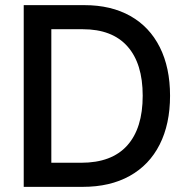

<svg xmlns="http://www.w3.org/2000/svg" viewBox="-20 -727 730 747"><path d="M72.3 0V-707H308.6Q412.1 -707 487.1 -664.8Q562 -622.6 601.8 -543.2Q641.6 -463.9 641.6 -354.5Q641.6 -244.6 601.3 -164.8Q561 -85 484.6 -42.5Q408.2 0 301.8 0ZM295.9 -93.8Q414.6 -93.8 474.9 -160.9Q535.2 -228 535.2 -354.5Q535.2 -480 475.8 -546.6Q416.5 -613.3 301.8 -613.3H179.7V-93.8Z"/></svg>

Font: Pretendard Medium
Style: Regular
Weight: 500
Designer: Base glyphs from Inter by Rasmus Andersson; Hangeul glyphs from Noto Sans CJK(Source Han Sans) by Jang Soo-young and Kan
Foundry: Kil Hyung-jin
Version: Version 1.309